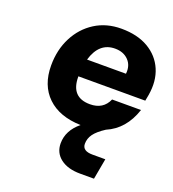

<svg xmlns="http://www.w3.org/2000/svg" viewBox="-136 -614 859 955"><g transform="rotate(20 293.5 -137.0)"><path d="M77 -220Q77 -303 111 -369Q145 -435 205 -473Q265 -511 344 -511Q429 -511 487 -477Q545 -443 570.5 -383.5Q596 -324 583 -247L577 -215H223V-213Q223 -104 324 -104Q394 -104 420 -164H573Q536 -52 442 -12Q402 14 385 37.5Q368 61 368 89Q368 127 422 127H490L470 237H397Q331 237 292.5 207.5Q254 178 254 128Q254 60 316 9Q203 6 140 -54.5Q77 -115 77 -220ZM348 -407Q264 -407 235 -308H441Q446 -352 419.5 -379.5Q393 -407 348 -407Z"/></g></svg>

Font: Overused Grotesk
Style: Bold Italic
Weight: 700
Italic angle: -10°
Version: Version 0.003